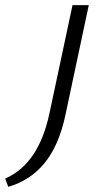

<svg xmlns="http://www.w3.org/2000/svg" viewBox="-149 -434 399 744"><path d="M132 -414H195L104 14Q79 130 24 197.5Q-31 265 -117 290L-129 258Q0 202 42 8Z"/></svg>

Font: LXGW Bright GB
Style: Italic
Weight: 400
Italic angle: -12°
Designer: Christian Thalmann (Catharsis Fonts)
Foundry: LXGW / Christian Thalmann (Catharsis Fonts) / Fontworks Inc.
Version: Version 5.510